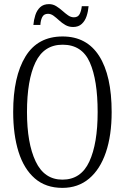

<svg xmlns="http://www.w3.org/2000/svg" viewBox="-20 -902 607 932"><path d="M283 10Q202 10 149 -36Q96 -82 70 -165Q44 -248 44 -359Q44 -530 103.5 -627.5Q163 -725 284 -725Q401 -725 461.5 -630Q522 -535 522 -358Q522 -245 494 -162.5Q466 -80 412.5 -35Q359 10 283 10ZM283 -30Q373 -30 413.5 -117.5Q454 -205 454 -358Q454 -513 416 -599Q378 -685 284 -685Q193 -685 152 -599Q111 -513 111 -358Q111 -207 153 -118.5Q195 -30 283 -30ZM335 -771Q314 -771 297.5 -780.5Q281 -790 267 -803Q253 -816 240 -825.5Q227 -835 213 -835Q193 -835 185 -819Q177 -803 176 -781H142Q144 -805 151.5 -828.5Q159 -852 175 -867Q191 -882 218 -882Q237 -882 253 -872Q269 -862 283 -849.5Q297 -837 310.5 -827.5Q324 -818 339 -818Q359 -818 367 -834.5Q375 -851 377 -872H410Q408 -847 400.5 -824Q393 -801 377 -786Q361 -771 335 -771Z"/></svg>

Font: Noto Serif Tamil ExtraCondensed Light
Style: Regular
Weight: 300
Width: 2
Designer: Indian Type Foundry, Tom Grace, and the Monotype Design Team
Foundry: Monotype Imaging Inc.
Version: Version 2.004; ttfautohint (v1.8.4.7-5d5b)